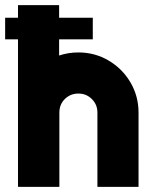

<svg xmlns="http://www.w3.org/2000/svg" viewBox="-25 -726 607 747"><path d="M-5 -657H45V-706H205V-657H336V-573H205V-510Q241 -522 280 -522Q344 -522 397.5 -490.5Q451 -459 482.5 -405.5Q514 -352 514 -288V1H354V-288Q354 -319 332.5 -340.5Q311 -362 280 -362Q249 -362 227.5 -341Q206 -320 206 -288V1H46V0H45V-573H-5Z"/></svg>

Font: Lineal Heavy
Style: Regular
Weight: 900
Designer: Created by Frank Adebiaye with contributions from Anton Moglia & Ariel Martín Pérez
Created by Frank ADEBIAYE with FontF
Foundry: Velvetyne Type Foundry
Version: Version 2.000